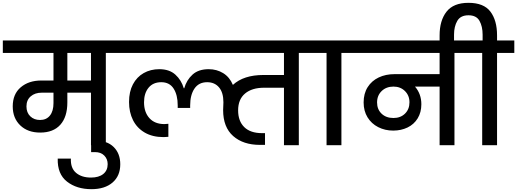

<svg xmlns="http://www.w3.org/2000/svg" viewBox="-44 -1026 3655 1357"><path d="M826 -652H704V0H599V-371H432V-302Q432 -200 382.5 -144.5Q333 -89 240 -89Q152 -89 99 -140Q46 -191 46 -274Q46 -361 102.5 -409Q159 -457 248 -457H334V-652H-24V-740H826ZM599 -652H432V-457H599ZM334 -371H251Q203 -371 173 -345Q143 -319 143 -274Q143 -230 170 -204Q197 -178 239 -178Q284 -178 309 -209.5Q334 -241 334 -297Z M806 135Q806 217 751.5 264Q697 311 602 311Q498 311 429.5 257.5Q361 204 364 95H457Q454 162 493.5 195.5Q533 229 599 229Q654 229 685.5 204Q717 179 717 134Q717 98 693 73.5Q669 49 627 49H600V-33H627Q713 -33 759.5 13Q806 59 806 135Z M2190 -652H2068V0H1963V-406H1823Q1737 -406 1688 -365Q1639 -324 1639 -246Q1639 -170 1682.5 -127.5Q1726 -85 1808 -85H1829V-2H1793Q1675 -2 1604 -64.5Q1533 -127 1533 -248Q1533 -266 1534 -275Q1535 -285 1535 -303Q1535 -372 1504 -408.5Q1473 -445 1420 -445Q1361 -445 1330.5 -400Q1300 -355 1300 -281V-263H1212V-281Q1212 -355 1183 -400Q1154 -445 1096 -445Q1038 -445 1006 -406Q974 -367 974 -303Q974 -233 1012 -191Q1050 -149 1118 -149L1146 -151V-59Q1120 -57 1112 -57Q1034 -57 979 -89Q924 -121 896 -177Q868 -233 868 -305Q868 -378 895.5 -430Q923 -482 971.5 -509.5Q1020 -537 1082 -537Q1153 -537 1195.5 -498.5Q1238 -460 1255 -402H1258Q1275 -461 1317 -499Q1359 -537 1431 -537Q1488 -537 1533.5 -509Q1579 -481 1602 -426Q1678 -496 1818 -496H1963V-652H779V-740H2190Z M2264 0V-652H2142V-740H2491V-652H2369V0Z M3290 -652H3168V0H3063V-414H2889Q2934 -362 2934 -289Q2934 -232 2908 -189.5Q2882 -147 2836.5 -125Q2791 -103 2735 -103Q2677 -103 2629 -127.5Q2581 -152 2553.5 -197Q2526 -242 2526 -302Q2526 -365 2554.5 -410Q2583 -455 2632.5 -478.5Q2682 -502 2744 -502H3063V-652H2443V-740H3290ZM2737 -192Q2787 -192 2818.5 -223Q2850 -254 2850 -303Q2850 -351 2818 -382.5Q2786 -414 2737 -414Q2686 -414 2653.5 -382.5Q2621 -351 2621 -302Q2621 -253 2653 -222.5Q2685 -192 2737 -192Z M3591 -740V-652H3469V0H3364V-652H3242V-740H3367V-781Q3367 -839 3345 -878.5Q3323 -918 3267 -918Q3211 -918 3188 -878.5Q3165 -839 3165 -781V-716H3063V-776Q3063 -881 3112 -943.5Q3161 -1006 3267 -1006Q3375 -1006 3422 -944Q3469 -882 3469 -776V-740Z"/></svg>

Font: MSTAGE Medium
Style: Regular
Weight: 500
Designer: Ninad Kale (Devanagari), Jonny Pinhorn (Latin)
Foundry: Indian Type Foundry
Version: 4.004